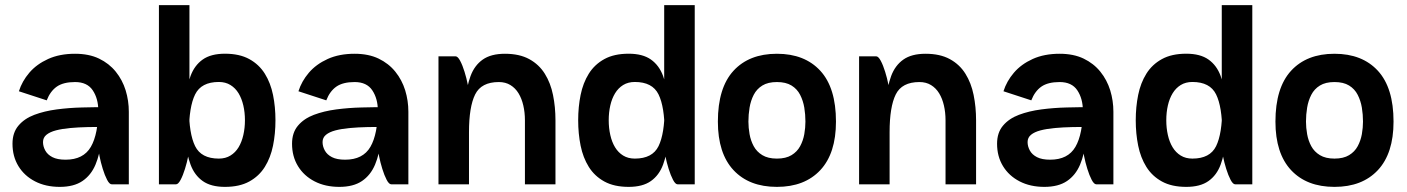

<svg xmlns="http://www.w3.org/2000/svg" viewBox="-20 -720 5495 750"><path d="M162.5 -328 53.8 -363.5Q66.2 -402.8 94.6 -436Q123 -469.2 168 -489.6Q213 -510 273.2 -510Q327.5 -510 366.9 -491.1Q406.2 -472.2 432.2 -440Q458.2 -407.8 470.8 -367.2Q483.2 -326.8 483.2 -283.2L364 -287.5Q364 -334.5 342.4 -367Q320.8 -399.5 273.2 -399.5Q227.8 -399.5 202.1 -381.8Q176.5 -364 162.5 -328ZM416.5 0Q407.5 0 398.4 -17.5Q389.2 -35 381.4 -60.4Q373.5 -85.8 368.8 -109.8Q364 -133.8 364 -145.8V-308.8L483.2 -283.2V0ZM399.8 -224.5Q360.2 -224.5 323.2 -223.6Q286.2 -222.8 254.5 -219.9Q222.8 -217 198.8 -210.8Q174.8 -204.5 161.4 -193.5Q148 -182.5 148 -165Q148 -148.2 156.8 -132.1Q165.5 -116 184.8 -106.1Q204 -96.2 236.2 -96.2Q305.8 -96.2 334.9 -146.4Q364 -196.5 364 -295.2H382.8Q382.8 -229.8 376.5 -173.8Q370.2 -117.8 352.9 -76.6Q335.5 -35.5 301.9 -12.8Q268.2 10 213.5 10Q158.5 10 116.9 -11.5Q75.2 -33 52 -71Q28.8 -109 28.8 -158.5Q28.8 -201.8 52 -229.2Q75.2 -256.8 114.2 -271.5Q153.2 -286.2 201.6 -292.6Q250 -299 300.4 -300.2Q350.8 -301.5 396.2 -301.5Z M600.8 -500V-700H720V-500ZM936.8 -250Q936.8 -281 930.5 -308.1Q924.2 -335.2 911.9 -355.6Q899.5 -376 880.2 -387.9Q861 -399.8 834.8 -399.8Q766.2 -399.8 742.2 -351.2Q718.2 -302.8 718.2 -204Q718.2 -204 708.9 -204Q699.5 -204 699.5 -204Q699.5 -269.8 704.2 -325.9Q709 -382 724.4 -423.4Q739.8 -464.8 771.9 -487.5Q804 -510.2 858.8 -510.2Q915.5 -510.2 953.8 -489.2Q992 -468.2 1014.5 -432.1Q1037 -396 1046.5 -349.2Q1056 -302.5 1056 -250ZM936.8 -250.2H1056Q1056 -197.8 1046.5 -151Q1037 -104.2 1014.5 -68.1Q992 -32 953.8 -11Q915.5 10 858.8 10Q804 10 771.9 -12.8Q739.8 -35.5 724.4 -76.9Q709 -118.2 704.2 -174.4Q699.5 -230.5 699.5 -296.2Q699.5 -296.2 708.9 -296.2Q718.2 -296.2 718.2 -296.2Q718.2 -197.8 742.2 -149.1Q766.2 -100.5 834.8 -100.5Q861 -100.5 880.2 -112.4Q899.5 -124.2 911.9 -144.6Q924.2 -165 930.5 -192.5Q936.8 -220 936.8 -250.2ZM600.8 -500H720V-145.8Q720 -133.8 715.2 -109.8Q710.5 -85.8 702.6 -60.4Q694.8 -35 685.5 -17.5Q676.2 0 667.5 0H600.8Z M1254.5 -328 1145.8 -363.5Q1158.2 -402.8 1186.6 -436Q1215 -469.2 1260 -489.6Q1305 -510 1365.2 -510Q1419.5 -510 1458.9 -491.1Q1498.2 -472.2 1524.2 -440Q1550.2 -407.8 1562.8 -367.2Q1575.2 -326.8 1575.2 -283.2L1456 -287.5Q1456 -334.5 1434.4 -367Q1412.8 -399.5 1365.2 -399.5Q1319.8 -399.5 1294.1 -381.8Q1268.5 -364 1254.5 -328ZM1508.5 0Q1499.5 0 1490.4 -17.5Q1481.2 -35 1473.4 -60.4Q1465.5 -85.8 1460.8 -109.8Q1456 -133.8 1456 -145.8V-308.8L1575.2 -283.2V0ZM1491.8 -224.5Q1452.2 -224.5 1415.2 -223.6Q1378.2 -222.8 1346.5 -219.9Q1314.8 -217 1290.8 -210.8Q1266.8 -204.5 1253.4 -193.5Q1240 -182.5 1240 -165Q1240 -148.2 1248.8 -132.1Q1257.5 -116 1276.8 -106.1Q1296 -96.2 1328.2 -96.2Q1397.8 -96.2 1426.9 -146.4Q1456 -196.5 1456 -295.2H1474.8Q1474.8 -229.8 1468.5 -173.8Q1462.2 -117.8 1444.9 -76.6Q1427.5 -35.5 1393.9 -12.8Q1360.2 10 1305.5 10Q1250.5 10 1208.9 -11.5Q1167.2 -33 1144 -71Q1120.8 -109 1120.8 -158.5Q1120.8 -201.8 1144 -229.2Q1167.2 -256.8 1206.2 -271.5Q1245.2 -286.2 1293.6 -292.6Q1342 -299 1392.4 -300.2Q1442.8 -301.5 1488.2 -301.5Z M2030.5 0V-249.8H2149.8V0ZM2030.5 -249.8Q2030.5 -280.8 2024.2 -307.9Q2018 -335 2005.6 -355.4Q1993.2 -375.8 1974 -387.6Q1954.8 -399.5 1928.5 -399.5Q1860 -399.5 1836 -351Q1812 -302.5 1812 -203.8Q1812 -203.8 1802.6 -203.8Q1793.2 -203.8 1793.2 -203.8Q1793.2 -269.5 1798 -325.6Q1802.8 -381.8 1818.1 -423.1Q1833.5 -464.5 1865.6 -487.2Q1897.8 -510 1952.5 -510Q2009.2 -510 2047.5 -489Q2085.8 -468 2108.2 -431.9Q2130.8 -395.8 2140.2 -349Q2149.8 -302.2 2149.8 -249.8ZM1692.8 0V-500H1759.5Q1768.2 -500 1777.5 -482.5Q1786.8 -465 1794.6 -439.6Q1802.5 -414.2 1807.2 -390.2Q1812 -366.2 1812 -354.2V0Z M2693.8 -500H2574.5V-700H2693.8ZM2357.8 -250H2238.5Q2238.5 -302.5 2248 -349.2Q2257.5 -396 2280 -432.1Q2302.5 -468.2 2340.8 -489.2Q2379 -510.2 2435.8 -510.2Q2490.5 -510.2 2522.6 -487.5Q2554.8 -464.8 2570.1 -423.4Q2585.5 -382 2590.2 -325.9Q2595 -269.8 2595 -204Q2595 -204 2585.6 -204Q2576.2 -204 2576.2 -204Q2576.2 -302.8 2552.4 -351.2Q2528.5 -399.8 2459.8 -399.8Q2433.5 -399.8 2414.2 -387.9Q2395 -376 2382.6 -355.6Q2370.2 -335.2 2364 -308.1Q2357.8 -281 2357.8 -250ZM2357.8 -250.2Q2357.8 -220 2364 -192.5Q2370.2 -165 2382.6 -144.6Q2395 -124.2 2414.2 -112.4Q2433.5 -100.5 2459.8 -100.5Q2528.5 -100.5 2552.4 -149.1Q2576.2 -197.8 2576.2 -296.2Q2576.2 -296.2 2585.6 -296.2Q2595 -296.2 2595 -296.2Q2595 -230.5 2590.2 -174.4Q2585.5 -118.2 2570.1 -76.9Q2554.8 -35.5 2522.6 -12.8Q2490.5 10 2435.8 10Q2379 10 2340.8 -11Q2302.5 -32 2280 -68.1Q2257.5 -104.2 2248 -151Q2238.5 -197.8 2238.5 -250.2ZM2693.8 -500V0H2627Q2618.2 0 2609 -17.5Q2599.8 -35 2591.9 -60.4Q2584 -85.8 2579.2 -109.8Q2574.5 -133.8 2574.5 -145.8V-500Z M2784.2 -245Q2784.2 -377 2845.2 -443.5Q2906.2 -510 3014.8 -510Q3123.2 -510 3184.4 -443.5Q3245.5 -377 3245.5 -245Q3245.5 -121 3184.4 -55.5Q3123.2 10 3014.8 10Q2906.2 10 2845.2 -55.5Q2784.2 -121 2784.2 -245ZM3014.8 -100.5Q3049.8 -100.5 3071.8 -113.9Q3093.8 -127.2 3105.5 -148.9Q3117.2 -170.5 3121.8 -196Q3126.2 -221.5 3126.2 -245Q3126.2 -272.5 3121.8 -299.6Q3117.2 -326.8 3105.5 -349.6Q3093.8 -372.5 3071.8 -386Q3049.8 -399.5 3014.8 -399.5Q2980 -399.5 2958 -386Q2936 -372.5 2924.2 -349.6Q2912.5 -326.8 2908 -299.6Q2903.5 -272.5 2903.5 -245Q2903.5 -221.5 2908 -196Q2912.5 -170.5 2924.2 -148.9Q2936 -127.2 2958 -113.9Q2980 -100.5 3014.8 -100.5Z M3673.5 0V-249.8H3792.8V0ZM3673.5 -249.8Q3673.5 -280.8 3667.2 -307.9Q3661 -335 3648.6 -355.4Q3636.2 -375.8 3617 -387.6Q3597.8 -399.5 3571.5 -399.5Q3503 -399.5 3479 -351Q3455 -302.5 3455 -203.8Q3455 -203.8 3445.6 -203.8Q3436.2 -203.8 3436.2 -203.8Q3436.2 -269.5 3441 -325.6Q3445.8 -381.8 3461.1 -423.1Q3476.5 -464.5 3508.6 -487.2Q3540.8 -510 3595.5 -510Q3652.2 -510 3690.5 -489Q3728.8 -468 3751.2 -431.9Q3773.8 -395.8 3783.2 -349Q3792.8 -302.2 3792.8 -249.8ZM3335.8 0V-500H3402.5Q3411.2 -500 3420.5 -482.5Q3429.8 -465 3437.6 -439.6Q3445.5 -414.2 3450.2 -390.2Q3455 -366.2 3455 -354.2V0Z M4008.5 -328 3899.8 -363.5Q3912.2 -402.8 3940.6 -436Q3969 -469.2 4014 -489.6Q4059 -510 4119.2 -510Q4173.5 -510 4212.9 -491.1Q4252.2 -472.2 4278.2 -440Q4304.2 -407.8 4316.8 -367.2Q4329.2 -326.8 4329.2 -283.2L4210 -287.5Q4210 -334.5 4188.4 -367Q4166.8 -399.5 4119.2 -399.5Q4073.8 -399.5 4048.1 -381.8Q4022.5 -364 4008.5 -328ZM4262.5 0Q4253.5 0 4244.4 -17.5Q4235.2 -35 4227.4 -60.4Q4219.5 -85.8 4214.8 -109.8Q4210 -133.8 4210 -145.8V-308.8L4329.2 -283.2V0ZM4245.8 -224.5Q4206.2 -224.5 4169.2 -223.6Q4132.2 -222.8 4100.5 -219.9Q4068.8 -217 4044.8 -210.8Q4020.8 -204.5 4007.4 -193.5Q3994 -182.5 3994 -165Q3994 -148.2 4002.8 -132.1Q4011.5 -116 4030.8 -106.1Q4050 -96.2 4082.2 -96.2Q4151.8 -96.2 4180.9 -146.4Q4210 -196.5 4210 -295.2H4228.8Q4228.8 -229.8 4222.5 -173.8Q4216.2 -117.8 4198.9 -76.6Q4181.5 -35.5 4147.9 -12.8Q4114.2 10 4059.5 10Q4004.5 10 3962.9 -11.5Q3921.2 -33 3898 -71Q3874.8 -109 3874.8 -158.5Q3874.8 -201.8 3898 -229.2Q3921.2 -256.8 3960.2 -271.5Q3999.2 -286.2 4047.6 -292.6Q4096 -299 4146.4 -300.2Q4196.8 -301.5 4242.2 -301.5Z M4871.8 -500H4752.5V-700H4871.8ZM4535.8 -250H4416.5Q4416.5 -302.5 4426 -349.2Q4435.5 -396 4458 -432.1Q4480.5 -468.2 4518.8 -489.2Q4557 -510.2 4613.8 -510.2Q4668.5 -510.2 4700.6 -487.5Q4732.8 -464.8 4748.1 -423.4Q4763.5 -382 4768.2 -325.9Q4773 -269.8 4773 -204Q4773 -204 4763.6 -204Q4754.2 -204 4754.2 -204Q4754.2 -302.8 4730.4 -351.2Q4706.5 -399.8 4637.8 -399.8Q4611.5 -399.8 4592.2 -387.9Q4573 -376 4560.6 -355.6Q4548.2 -335.2 4542 -308.1Q4535.8 -281 4535.8 -250ZM4535.8 -250.2Q4535.8 -220 4542 -192.5Q4548.2 -165 4560.6 -144.6Q4573 -124.2 4592.2 -112.4Q4611.5 -100.5 4637.8 -100.5Q4706.5 -100.5 4730.4 -149.1Q4754.2 -197.8 4754.2 -296.2Q4754.2 -296.2 4763.6 -296.2Q4773 -296.2 4773 -296.2Q4773 -230.5 4768.2 -174.4Q4763.5 -118.2 4748.1 -76.9Q4732.8 -35.5 4700.6 -12.8Q4668.5 10 4613.8 10Q4557 10 4518.8 -11Q4480.5 -32 4458 -68.1Q4435.5 -104.2 4426 -151Q4416.5 -197.8 4416.5 -250.2ZM4871.8 -500V0H4805Q4796.2 0 4787 -17.5Q4777.8 -35 4769.9 -60.4Q4762 -85.8 4757.2 -109.8Q4752.5 -133.8 4752.5 -145.8V-500Z M4962.2 -245Q4962.2 -377 5023.2 -443.5Q5084.2 -510 5192.8 -510Q5301.2 -510 5362.4 -443.5Q5423.5 -377 5423.5 -245Q5423.5 -121 5362.4 -55.5Q5301.2 10 5192.8 10Q5084.2 10 5023.2 -55.5Q4962.2 -121 4962.2 -245ZM5192.8 -100.5Q5227.8 -100.5 5249.8 -113.9Q5271.8 -127.2 5283.5 -148.9Q5295.2 -170.5 5299.8 -196Q5304.2 -221.5 5304.2 -245Q5304.2 -272.5 5299.8 -299.6Q5295.2 -326.8 5283.5 -349.6Q5271.8 -372.5 5249.8 -386Q5227.8 -399.5 5192.8 -399.5Q5158 -399.5 5136 -386Q5114 -372.5 5102.2 -349.6Q5090.5 -326.8 5086 -299.6Q5081.5 -272.5 5081.5 -245Q5081.5 -221.5 5086 -196Q5090.5 -170.5 5102.2 -148.9Q5114 -127.2 5136 -113.9Q5158 -100.5 5192.8 -100.5Z"/></svg>

Font: Haskoy
Style: Regular
Weight: 400
Designer: Ertekin Erdin
Foundry: Ertekin Erdin
Version: Version 1.500